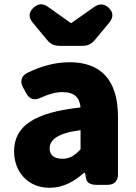

<svg xmlns="http://www.w3.org/2000/svg" viewBox="-20 -839 646 913"><path d="M216 54C279 54 332 25 379 -17H384L390 12C394 31 411 40 441 40H491C523 40 541 22 541 -10V-283C541 -461 458 -543 311 -543C239 -543 172 -523 109 -492C81 -477 74 -452 89 -424L105 -395C120 -367 143 -360 173 -374C211 -391 244 -401 277 -401C335 -401 359 -374 363 -328C141 -304 47 -239 47 -119C47 -24 111 54 216 54ZM135 -732 203 -650C220 -629 238 -621 264 -621H371C397 -621 415 -629 432 -650L500 -732C520 -757 519 -780 498 -801C476 -822 453 -823 428 -806L320 -730H316L209 -806C184 -824 162 -823 139 -802L138 -801C116 -780 115 -757 135 -732ZM216 -133C216 -173 252 -206 363 -220V-129C337 -101 313 -84 277 -84C240 -84 216 -100 216 -133Z"/></svg>

Font: コーポレート・ロゴ（ラウンド）ver3 Bold
Style: Regular
Weight: 700
Designer: [KANA_main] LOGOTYPE.JP [Source Han Sans] Ryoko NISHIZUKA 西塚涼子 (kana, bopomofo & ideographs); Paul D. Hunt (Latin, Greek
Version: Version 12.001;FEAKit 1.0